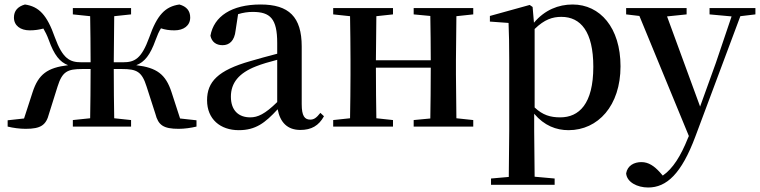

<svg xmlns="http://www.w3.org/2000/svg" viewBox="-20 -563 3382 854"><path d="M304 -499 381 -491C382 -436 383 -353 383 -286H342C291 -286 259 -301 224 -397C189 -497 153 -534 91 -543C59 -534 42 -515 42 -485C42 -449 71 -428 112 -428C135 -428 154 -431 173 -436C181 -422 189 -407 197 -385C221 -318 246 -287 283 -273C191 -262 151 -233 125 -153L87 -36L14 -28V0C38 6 68 10 94 10C161 10 185 -6 198 -57L236 -178C257 -245 280 -256 346 -256H383C383 -178 382 -93 381 -37L304 -29V0H563V-29L488 -37C487 -93 486 -178 486 -256H522C588 -256 611 -245 632 -178L671 -57C684 -6 707 10 775 10C800 10 829 6 854 0V-28L781 -36L743 -153C717 -233 677 -262 586 -273C623 -287 648 -318 672 -385C680 -407 687 -423 696 -437C714 -431 732 -428 756 -428C797 -428 826 -449 826 -485C826 -515 810 -534 778 -543C715 -534 679 -497 644 -397C609 -301 579 -286 527 -286H486L488 -491L563 -499V-527H304Z M1316 15C1365 15 1398 -4 1421 -46L1405 -61C1387 -38 1376 -31 1360 -31C1335 -31 1322 -47 1322 -100V-356C1322 -488 1265 -543 1139 -543C1010 -543 931 -490 916 -404C922 -376 942 -362 970 -362C999 -362 1023 -380 1028 -428L1039 -500C1062 -507 1083 -510 1104 -510C1182 -510 1213 -480 1213 -372V-324C1172 -313 1129 -302 1093 -291C949 -250 901 -199 901 -117C901 -33 960 16 1042 16C1117 16 1159 -16 1215 -77C1226 -19 1258 15 1316 15ZM1213 -109C1158 -55 1126 -41 1093 -41C1042 -41 1007 -71 1007 -133C1007 -194 1042 -238 1119 -268C1144 -278 1178 -288 1213 -297Z M1820 -499 1894 -492C1895 -437 1896 -356 1896 -295H1652L1654 -491L1728 -499V-527H1462V-499L1537 -491C1538 -435 1539 -351 1539 -296V-232C1539 -177 1538 -93 1537 -37L1462 -29V0H1728V-29L1654 -37C1653 -93 1652 -181 1652 -262H1896C1896 -180 1895 -93 1894 -36L1820 -29V0H2085V-29L2010 -37L2008 -232V-296L2010 -491L2085 -499V-527H1820Z M2509 16C2640 16 2740 -93 2740 -268C2740 -440 2649 -543 2527 -543C2464 -543 2403 -519 2355 -462L2349 -532L2336 -541L2159 -492V-467L2242 -461C2244 -412 2245 -366 2245 -299V19L2243 224L2164 231V259H2447V231L2358 223L2356 19V-57C2401 -4 2454 16 2509 16ZM2358 -434C2402 -477 2438 -488 2477 -488C2563 -488 2619 -422 2619 -266C2619 -100 2555 -41 2472 -41C2428 -41 2394 -51 2358 -85Z M3136 -499 3234 -490 3164 -283 3094 -89 2947 -490 3034 -499V-527H2765V-499L2824 -492L3044 42L3040 51C3008 131 2973 187 2928 218L2914 202C2890 176 2865 158 2833 158C2801 158 2771 173 2765 208C2768 247 2814 271 2863 271C2945 271 3011 210 3073 44L3273 -491L3340 -499V-527H3136Z"/></svg>

Font: Noto Serif CJK JP SemiBold
Style: Regular
Weight: 600
Designer: Ryoko NISHIZUKA 西塚涼子 (kana & ideographs); Frank Grießhammer (Latin, Greek & Cyrillic); Wenlong ZHANG 张文龙 (bopomofo); San
Foundry: Adobe
Version: Version 2.001;hotconv 1.1.0;makeotfexe 2.6.0